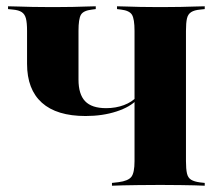

<svg xmlns="http://www.w3.org/2000/svg" viewBox="-20 -591 696 611"><path d="M252.4 -221.8Q160.5 -221.8 113.3 -264.1Q66.1 -306.5 66.1 -387.9V-492.7Q66.1 -518.5 62.5 -532.3Q58.9 -546 49.2 -552.4Q39.5 -558.9 21 -560.5L5.6 -562.1V-571Q19.4 -571 39.1 -570.2Q58.9 -569.4 83.1 -569Q107.3 -568.5 135.5 -568.5H147.6H160.5Q187.9 -568.5 211.3 -569Q234.7 -569.4 253.6 -570.2Q272.6 -571 284.7 -571V-562.1L272.6 -560.5Q245.2 -557.3 237.5 -544Q229.8 -530.6 229.8 -492.7V-337.9Q229.8 -291.1 250.8 -269Q271.8 -246.8 317.7 -246.8Q348.4 -246.8 374.2 -256.5Q400 -266.1 416.1 -283.9V-274.2Q395.2 -250.8 350.8 -236.3Q306.5 -221.8 252.4 -221.8ZM477.4 -2.4Q446.8 -2.4 420.2 -2Q393.5 -1.6 372.2 -1.2Q350.8 -0.8 336.3 0V-8.9L357.3 -11.3Q387.9 -15.3 398 -28.2Q408.1 -41.1 408.1 -78.2V-492.7Q408.1 -530.6 400 -544Q391.9 -557.3 365.3 -560.5L352.4 -562.1V-571Q365.3 -571 383.9 -570.2Q402.4 -569.4 426.2 -569Q450 -568.5 477.4 -568.5H490.3H502.4Q530.6 -568.5 554.8 -569Q579 -569.4 598.8 -570.2Q618.5 -571 631.5 -571V-562.1L616.9 -560.5Q598.4 -558.9 588.3 -552.4Q578.2 -546 575 -532.3Q571.8 -518.5 571.8 -492.7V-78.2Q571.8 -53.2 575 -39.1Q578.2 -25 588.3 -19Q598.4 -12.9 616.9 -10.5L631.5 -8.9V0Q618.5 -0.8 598.8 -1.2Q579 -1.6 554.8 -2Q530.6 -2.4 502.4 -2.4H490.3Z"/></svg>

Font: Playfair 144pt SemiCondensed Black
Style: Regular
Weight: 900
Width: 4
Designer: Claus Eggers Sørensen
Foundry: Claus Eggers Sørensen
Version: Version 2.203